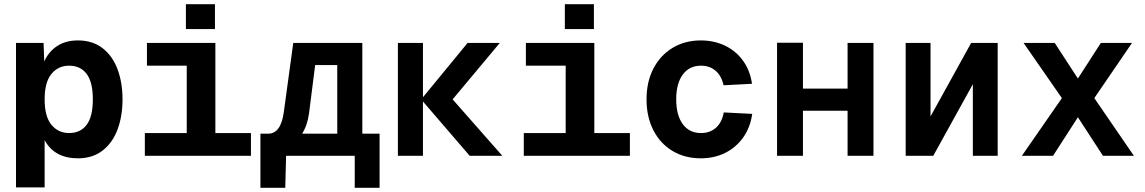

<svg xmlns="http://www.w3.org/2000/svg" viewBox="-20 -740 5440 912"><path d="M56 150V-536H187L190 -448Q212 -496 252.5 -522Q293 -548 350 -548Q420 -548 467.5 -511Q515 -474 538.5 -410.5Q562 -347 562 -268Q562 -189 538.5 -125.5Q515 -62 467.5 -25Q420 12 350 12Q239 12 192 -74V150ZM308 -108Q362 -108 391.5 -147Q421 -186 421 -268Q421 -350 391.5 -389Q362 -428 308 -428Q257 -428 224.5 -389Q192 -350 192 -268Q192 -186 224.5 -147Q257 -108 308 -108Z M668 0V-108H867V-428H678V-536H1003V-108H1172V0ZM863 -602V-720H1001V-602Z M1217 152V-105H1254Q1314 -105 1328 -207L1373 -536H1701V-105H1783V152H1665V0H1339L1335 152ZM1448 -202Q1440 -144 1415 -105H1582V-431H1477Z M1870 0V-536H1989V-278L2201 -536H2354L2130 -268L2366 0H2211L1989 -258V0Z M2468 0V-108H2667V-428H2478V-536H2803V-108H2972V0ZM2663 -602V-720H2801V-602Z M3309 12Q3233 12 3174.5 -23Q3116 -58 3083.5 -121.5Q3051 -185 3051 -268Q3051 -351 3083.5 -414Q3116 -477 3174.5 -512.5Q3233 -548 3309 -548Q3372 -548 3424 -523Q3476 -498 3509.5 -451.5Q3543 -405 3552 -342L3417 -335Q3407 -380 3379 -404Q3351 -428 3310 -428Q3254 -428 3223 -385.5Q3192 -343 3192 -268Q3192 -193 3223 -150.5Q3254 -108 3310 -108Q3352 -108 3380.5 -133Q3409 -158 3418 -206L3553 -199Q3544 -135 3510.5 -87.5Q3477 -40 3425 -14Q3373 12 3309 12Z M3671 0V-537H3794V-319H4006V-536H4129V0H4006V-214H3794V0Z M4282 0V-536H4400V-187L4593 -536H4719V0H4601V-340L4413 0Z M4834 0 5024 -274 4842 -536H4990L5100 -367L5209 -536H5357L5178 -274L5366 0H5219L5100 -183L4982 0Z"/></svg>

Font: Geist Mono
Style: Bold
Weight: 700
Monospace: yes
Designer: Basement.studio, Andrés Briganti, Mateo Zaragoza
Foundry: Basement.studio, Vercel, Andrés Briganti, Guido Ferreyra, Mateo Zaragoza
Version: Version 1.500; ttfautohint (v1.8.4.7-5d5b)